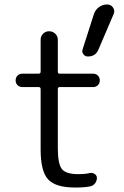

<svg xmlns="http://www.w3.org/2000/svg" viewBox="-20 -830 557 860"><path d="M80 -440Q67 -440 58.5 -448.5Q50 -457 50 -470Q50 -483 58.5 -491.5Q67 -500 80 -500H153Q162 -500 162 -509V-652Q162 -668 173 -679Q184 -690 200 -690Q216 -690 227.5 -679Q239 -668 239 -652V-509Q239 -500 247 -500H397Q410 -500 418.5 -491.5Q427 -483 427 -470Q427 -457 418.5 -448.5Q410 -440 397 -440H247Q239 -440 239 -431V-167Q239 -95 257.5 -72.5Q276 -50 330 -50Q362 -50 383 -55Q395 -57 404.5 -50.5Q414 -44 414 -33Q414 -19 405 -8Q396 3 383 5Q357 10 317 10Q229 10 195.5 -26.5Q162 -63 162 -160V-431Q162 -440 153 -440ZM400 -765Q406 -785 422.5 -797.5Q439 -810 460 -810Q477 -810 486.5 -796Q496 -782 489 -767L421 -608Q408 -577 374 -577Q361 -577 353.5 -587Q346 -597 350 -609Z"/></svg>

Font: Rounded Mplus 1c
Style: Regular
Weight: 400
Version: Version 1.059.20150529